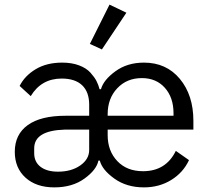

<svg xmlns="http://www.w3.org/2000/svg" viewBox="-20 -799 904 831"><path d="M421 -585 369 -609 454 -779 527 -744ZM44 -142Q44 -217 100 -257.5Q156 -298 264 -298H366V-346Q366 -401 335.5 -430Q305 -459 247 -459Q159 -459 113 -383L65 -427Q87 -471 134.5 -499.5Q182 -528 249 -528Q291 -528 322.5 -516Q354 -504 371.5 -484.5Q389 -465 397.5 -448.5Q406 -432 411 -413H417Q428 -453 479.5 -490.5Q531 -528 603 -528Q700 -528 758.5 -457.5Q817 -387 817 -276V-238H446V-214Q446 -146 487.5 -102Q529 -58 599 -58Q698 -58 741 -146L798 -106Q773 -52 721 -20Q669 12 603 12Q528 12 475 -26Q422 -64 412 -104H406Q398 -64 345.5 -26Q293 12 215 12Q137 12 90.5 -30Q44 -72 44 -142ZM446 -298H731V-309Q731 -377 693.5 -419Q656 -461 594 -461Q529 -461 487.5 -417Q446 -373 446 -305ZM231 -56Q289 -56 327.5 -83Q366 -110 366 -150V-238H260Q128 -234 128 -157V-136Q128 -98 155.5 -77Q183 -56 231 -56Z"/></svg>

Font: Anuphan
Style: Regular
Weight: 400
Designer: Mike Abbink, Paul van der Laan, Pieter van Rosmalen, Mint Tantisuwanna
Foundry: Bold Monday; Cadson Demak
Version: Version 3.002;hotconv 1.0.109;makeotfexe 2.5.65596